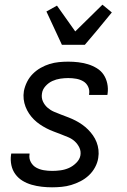

<svg xmlns="http://www.w3.org/2000/svg" viewBox="-20 -791 540 819"><path d="M202 8Q180 8 158 5.5Q136 3 115 -3Q94 -9 76 -20Q58 -31 45.5 -48Q33 -65 28.5 -86.5Q24 -108 27 -130L28 -136H106V-133Q103 -115 111.5 -99.5Q120 -84 134.5 -76Q149 -68 166.5 -65Q184 -62 203 -62Q220 -62 238.5 -64.5Q257 -67 274 -74.5Q291 -82 305.5 -96.5Q320 -111 323 -128Q326 -146 318.5 -161.5Q311 -177 299 -188Q287 -199 271.5 -205.5Q256 -212 240.5 -218Q225 -224 209 -230Q193 -236 178.5 -243.5Q164 -251 150 -260.5Q136 -270 124.5 -281.5Q113 -293 104 -306.5Q95 -320 89 -335.5Q83 -351 81 -368Q79 -385 82 -403Q86 -423 95.5 -442Q105 -461 120 -476Q135 -491 153.5 -501.5Q172 -512 191.5 -518Q211 -524 231 -526Q251 -528 271 -528Q293 -528 314 -525.5Q335 -523 355 -517Q375 -511 393 -500Q411 -489 422 -472.5Q433 -456 437.5 -435Q442 -414 439 -392L438 -386H360V-389Q363 -406 356 -421Q349 -436 335.5 -444Q322 -452 305.5 -455Q289 -458 271 -458Q255 -458 237.5 -455.5Q220 -453 203.5 -445.5Q187 -438 174 -423.5Q161 -409 159 -392Q156 -374 163 -358.5Q170 -343 182.5 -332Q195 -321 210 -314.5Q225 -308 241 -302Q257 -296 272.5 -290Q288 -284 302.5 -276.5Q317 -269 330.5 -259.5Q344 -250 355.5 -238.5Q367 -227 376.5 -213.5Q386 -200 392 -184.5Q398 -169 400 -152Q402 -135 399 -117Q396 -97 385.5 -77.5Q375 -58 359 -43Q343 -28 323.5 -18Q304 -8 284 -2Q264 4 243 6Q222 8 202 8ZM244 -600 178 -742 223 -767 301 -657 417 -771 457 -738 392 -659 342 -600Z"/></svg>

Font: Iosevka SS18
Style: Italic
Weight: 400
Italic angle: -9°
Monospace: yes
Designer: Belleve Invis
Foundry: Belleve Invis
Version: Version 25.1.1; ttfautohint (v1.8.4)